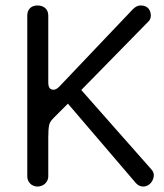

<svg xmlns="http://www.w3.org/2000/svg" viewBox="-20 -668 600 704"><path d="M117 16C140 16 157 -1 157 -21V-163C157 -184 158 -199 160 -208C161 -217 167 -226 178 -237L229 -288L478 3C486 12 495 16 506 16C527 16 544 -5 544 -26C544 -33 541 -41 534 -48L278 -338L525 -590C530 -595 533 -602 533 -611C533 -628 524 -648 496 -648C485 -648 476 -643 467 -634L197 -350C190 -343 183 -339 176 -339C163 -339 157 -348 157 -366V-611C157 -635 140 -648 117 -648C96 -648 80 -635 80 -611V-21C80 -1 96 16 117 16Z"/></svg>

Font: Dongle Light
Style: Regular
Weight: 300
Designer: Yanghee Ryu
Foundry: Yanghee Ryu
Version: Version 2.000